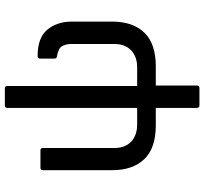

<svg xmlns="http://www.w3.org/2000/svg" viewBox="-46 -634 865 814"><g transform="rotate(-90 387.0 -227.5)"><path d="M347 185Q336 185 336 174V0H262Q165 0 118.5 -49Q72 -98 72 -185V-479Q72 -489 82 -489H156Q166 -489 166 -479V-176Q166 -130 193 -104.5Q220 -79 266 -79H336V-629Q336 -640 347 -640H419Q429 -640 429 -629V-79H508Q553 -79 580 -104.5Q607 -130 607 -176V-360Q607 -379 598.5 -396Q590 -413 555 -419Q545 -420 545 -430V-491Q545 -501 556 -501Q634 -501 668 -459.5Q702 -418 702 -355V-185Q702 -98 655.5 -49Q609 0 512 0H431V174Q431 185 421 185Z"/></g></svg>

Font: Sofia Sans Medium
Style: Regular
Weight: 500
Designer: Botio Nikoltchev, Ani Petrova
Foundry: lettersoup
Version: Version 4.101; ttfautohint (v1.8.4.7-5d5b)